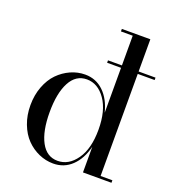

<svg xmlns="http://www.w3.org/2000/svg" viewBox="-137 -856 879 972"><g transform="rotate(20 302.0 -370.0)"><path d="M570 -13.5V0H416.5V-138Q399.5 -69.5 358.2 -30Q317 9.5 258.5 9.5Q218.5 9.5 181 -7Q143.5 -23.5 114.2 -53.5Q85 -83.5 67.5 -129.2Q50 -175 50 -229.5Q50 -284 67.5 -330Q85 -376 114.2 -406Q143.5 -436 181 -452.8Q218.5 -469.5 258.5 -469.5Q317 -469.5 358.2 -429.8Q399.5 -390 416.5 -321.5V-563.5H341.5V-576.5H416.5V-736.5H353V-750H506.5V-576.5H597.5V-563.5H506.5V-13.5ZM416.5 -229.5Q416.5 -332 375.5 -390.8Q334.5 -449.5 275 -449.5Q216 -449.5 184.8 -390.8Q153.5 -332 153.5 -229.5Q153.5 -127 184.8 -69Q216 -11 275 -11Q334.5 -11 375.5 -69.2Q416.5 -127.5 416.5 -229.5Z"/></g></svg>

Font: Bodoni* 16pt
Style: Regular
Weight: 400
Version: Version 2.3